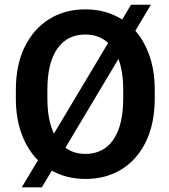

<svg xmlns="http://www.w3.org/2000/svg" viewBox="-20 -761 728 827"><path d="M646.5 -373.5V-336.9Q646.5 -229.5 608.9 -151.6Q571.3 -73.7 504.2 -32Q437 9.8 348.1 9.8Q267.6 9.8 203.1 -25.9L160.2 45.9H73.7L143.6 -70.8Q98.6 -115.7 73.5 -183.1Q48.3 -250.5 48.3 -336.9V-373.5Q48.3 -481.4 86.4 -559.1Q124.5 -636.7 191.9 -678.7Q259.3 -720.7 347.2 -720.7Q437.5 -720.7 506.3 -676.8L544.4 -740.7H629.9L563 -628.4Q602.5 -583.5 624.5 -519Q646.5 -454.6 646.5 -373.5ZM184.1 -336.9Q184.1 -244.6 212.4 -185.5L445.8 -576.2Q406.7 -612.3 347.2 -612.3Q269.5 -612.3 226.8 -551.3Q184.1 -490.2 184.1 -374.5ZM510.7 -336.9V-374.5Q510.7 -452.6 490.2 -507.3L261.7 -124.5Q297.9 -98.1 348.1 -98.1Q426.3 -98.1 468.5 -159.9Q510.7 -221.7 510.7 -336.9Z"/></svg>

Font: Vazirmatn RD FD SemiBold
Style: Regular
Weight: 600
Designer: Saber Rastikerdar
Foundry: Saber Rastikerdar
Version: Version 33.003